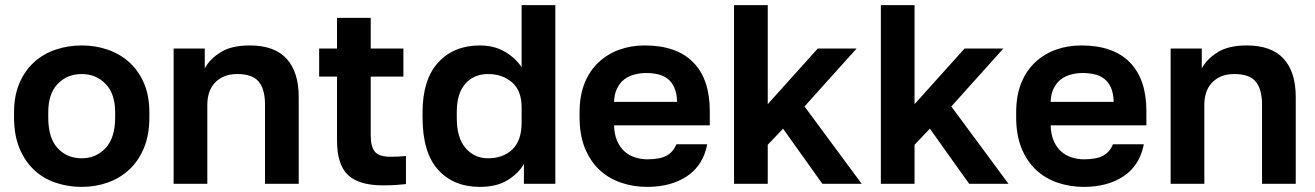

<svg xmlns="http://www.w3.org/2000/svg" viewBox="-20 -720 5150 752"><path d="M300 12Q246 12 197.5 -4.5Q149 -21 113 -55Q77 -89 56 -140Q35 -191 35 -260V-280Q35 -345 56 -394Q77 -443 113 -476Q149 -509 197.5 -525.5Q246 -542 300 -542Q354 -542 402 -525.5Q450 -509 486.5 -476Q523 -443 544 -394Q565 -345 565 -280V-260Q565 -192 544 -141Q523 -90 486.5 -56Q450 -22 402 -5Q354 12 300 12ZM300 -100Q356 -100 393.5 -140Q431 -180 431 -260V-280Q431 -353 393.5 -391.5Q356 -430 300 -430Q243 -430 206 -391.5Q169 -353 169 -280V-260Q169 -179 206 -139.5Q243 -100 300 -100Z M660 -530H782V-452Q801 -488 843.5 -515Q886 -542 958 -542Q1055 -542 1102.5 -490Q1150 -438 1150 -340V0H1018V-310Q1018 -370 993.5 -400Q969 -430 910 -430Q878 -430 856 -420Q834 -410 819.5 -393.5Q805 -377 798.5 -355.5Q792 -334 792 -310V0H660Z M1480 6Q1386 6 1343 -34.5Q1300 -75 1300 -170V-420H1230V-530H1300V-650H1432V-530H1560V-420H1432V-190Q1432 -145 1448.5 -125.5Q1465 -106 1510 -106Q1540 -106 1570 -109V1Q1551 3 1530.5 4.5Q1510 6 1480 6Z M1860 12Q1756 12 1695.5 -55.5Q1635 -123 1635 -260V-280Q1635 -408 1696 -475Q1757 -542 1860 -542Q1914 -542 1955.5 -518.5Q1997 -495 2023 -457V-700H2155V0H2032V-78Q2012 -42 1969 -15Q1926 12 1860 12ZM1891 -100Q1950 -100 1986.5 -134.5Q2023 -169 2023 -240V-300Q2023 -365 1985.5 -397.5Q1948 -430 1891 -430Q1837 -430 1803 -392.5Q1769 -355 1769 -280V-260Q1769 -179 1804 -139.5Q1839 -100 1891 -100Z M2515 12Q2461 12 2412.5 -4.5Q2364 -21 2328 -54.5Q2292 -88 2271 -139.5Q2250 -191 2250 -260V-280Q2250 -346 2270 -395Q2290 -444 2325 -476.5Q2360 -509 2406 -525.5Q2452 -542 2505 -542Q2630 -542 2695 -476Q2760 -410 2760 -285V-229H2385Q2386 -194 2397 -168.5Q2408 -143 2426 -127Q2444 -111 2467.5 -103.5Q2491 -96 2515 -96Q2566 -96 2592 -111Q2618 -126 2629 -155H2750Q2734 -72 2671 -30Q2608 12 2515 12ZM2510 -434Q2487 -434 2464.5 -428Q2442 -422 2425 -409Q2408 -396 2397 -374Q2386 -352 2385 -321H2632Q2631 -354 2621.5 -376Q2612 -398 2595.5 -411Q2579 -424 2557 -429Q2535 -434 2510 -434Z M2855 -700H2987V-312L3183 -530H3335L3131 -303L3355 0H3201L3047 -216L2987 -153V0H2855Z M3430 -700H3562V-312L3758 -530H3910L3706 -303L3930 0H3776L3622 -216L3562 -153V0H3430Z M4225 12Q4171 12 4122.5 -4.5Q4074 -21 4038 -54.5Q4002 -88 3981 -139.5Q3960 -191 3960 -260V-280Q3960 -346 3980 -395Q4000 -444 4035 -476.5Q4070 -509 4116 -525.5Q4162 -542 4215 -542Q4340 -542 4405 -476Q4470 -410 4470 -285V-229H4095Q4096 -194 4107 -168.5Q4118 -143 4136 -127Q4154 -111 4177.5 -103.5Q4201 -96 4225 -96Q4276 -96 4302 -111Q4328 -126 4339 -155H4460Q4444 -72 4381 -30Q4318 12 4225 12ZM4220 -434Q4197 -434 4174.5 -428Q4152 -422 4135 -409Q4118 -396 4107 -374Q4096 -352 4095 -321H4342Q4341 -354 4331.5 -376Q4322 -398 4305.5 -411Q4289 -424 4267 -429Q4245 -434 4220 -434Z M4565 -530H4687V-452Q4706 -488 4748.5 -515Q4791 -542 4863 -542Q4960 -542 5007.5 -490Q5055 -438 5055 -340V0H4923V-310Q4923 -370 4898.5 -400Q4874 -430 4815 -430Q4783 -430 4761 -420Q4739 -410 4724.5 -393.5Q4710 -377 4703.5 -355.5Q4697 -334 4697 -310V0H4565Z"/></svg>

Font: Golos Text DemiBold
Style: Regular
Weight: 600
Designer: A.Korolkova, Vitaly Kuzmin
Foundry: ParaType Ltd
Version: Version 2.002